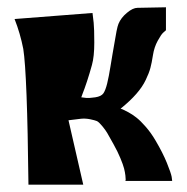

<svg xmlns="http://www.w3.org/2000/svg" viewBox="-20 -500 514 527"><path d="M58.1 6.8Q54.7 -297.9 43.9 -365.7Q35.6 -408.2 20 -447.8L233.9 -464.4Q235.4 -454.1 237.1 -437.7Q238.8 -421.4 238.8 -383.1Q238.8 -344.7 232.4 -321.8Q226.1 -298.8 218.8 -276.6Q211.4 -254.4 207 -243.7L203.1 -232.9Q208.5 -231.9 216.8 -231.2Q225.1 -230.5 241.5 -232.9Q257.8 -235.4 263.7 -243.7Q269.5 -252 274.2 -271Q278.8 -290 283.2 -317.6Q287.6 -345.2 288.6 -350.1Q290.5 -359.4 293.7 -379.4Q296.9 -399.4 299.8 -414.1Q302.7 -428.7 305.2 -434.6Q312 -451.2 328.4 -464.8Q344.7 -478.5 357.4 -478.5L435.5 -480V-417Q432.6 -414.6 427.5 -409.9Q422.4 -405.3 412.8 -387.9Q403.3 -370.6 399.9 -349.1Q396.5 -327.1 392.8 -313.5Q389.2 -299.8 380.1 -280.8Q371.1 -261.7 354.2 -242.4Q337.4 -223.1 311 -201.7Q313 -201.2 316.9 -199.7Q320.8 -198.2 332 -192.1Q343.3 -186 354.5 -177.2Q365.7 -168.5 380.4 -151.6Q395 -134.8 407.2 -113.8Q426.8 -80.6 438 -53Q449.2 -25.4 451.2 -14.6L452.6 -3.4H324.2Q324.7 -4.4 325 -6.8Q325.2 -9.3 324.2 -18.1Q323.2 -26.9 320.6 -37.4Q317.9 -47.9 310.5 -65.7Q303.2 -83.5 292 -103.5Q279.3 -126 274.7 -134.3Q270 -142.6 260.5 -154.1Q251 -165.5 245.8 -167.7Q240.7 -169.9 227.8 -172.6Q214.8 -175.3 202.6 -174.1Q190.4 -172.9 168 -169.9L208.5 6.8Z"/></svg>

Font: Some Time Later
Style: Regular
Weight: 400
Version: Version 003.300